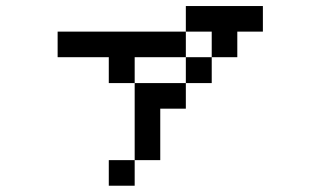

<svg xmlns="http://www.w3.org/2000/svg" viewBox="-20 -462 1040 623"><path d="M167 -276.4V-359.4H583V-276.4H417V-192.4H333V-276.4ZM417 57.6V140.6H333V57.6ZM417 57.6V-192.4H583V-109.4H500V57.6ZM583 -192.4V-276.4H667V-192.4ZM667 -276.4V-359.4H583V-442.4H833V-359.4H750V-276.4Z"/></svg>

Font: KH Dot Kodenmachou 12
Style: Regular
Weight: 400
Designer: Original version for X68000 by Keitarou Hiraki (http://hp.vector.co.jp/authors/VA000874/) / TrueType conversion by Homem
Version: Version 1.00.20150527